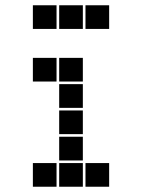

<svg xmlns="http://www.w3.org/2000/svg" viewBox="-20 -715 640 730"><path d="M106 -695Q105 -695 105 -695Q105 -695 105 -694V-606Q105 -605 105 -605Q105 -605 106 -605H194Q195 -605 195 -605Q195 -605 195 -606V-694Q195 -695 195 -695Q195 -695 194 -695ZM206 -695Q205 -695 205 -695Q205 -695 205 -694V-606Q205 -605 205 -605Q205 -605 206 -605H294Q295 -605 295 -605Q295 -605 295 -606V-694Q295 -695 295 -695Q295 -695 294 -695ZM306 -695Q305 -695 305 -695Q305 -695 305 -694V-606Q305 -605 305 -605Q305 -605 306 -605H394Q395 -605 395 -605Q395 -605 395 -606V-694Q395 -695 395 -695Q395 -695 394 -695ZM106 -495Q105 -495 105 -495Q105 -495 105 -494V-406Q105 -405 105 -405Q105 -405 106 -405H194Q195 -405 195 -405Q195 -405 195 -406V-494Q195 -495 195 -495Q195 -495 194 -495ZM206 -495Q205 -495 205 -495Q205 -495 205 -494V-406Q205 -405 205 -405Q205 -405 206 -405H294Q295 -405 295 -405Q295 -405 295 -406V-494Q295 -495 295 -495Q295 -495 294 -495ZM206 -395Q205 -395 205 -395Q205 -395 205 -394V-306Q205 -305 205 -305Q205 -305 206 -305H294Q295 -305 295 -305Q295 -305 295 -306V-394Q295 -395 295 -395Q295 -395 294 -395ZM206 -295Q205 -295 205 -295Q205 -295 205 -294V-206Q205 -205 205 -205Q205 -205 206 -205H294Q295 -205 295 -205Q295 -205 295 -206V-294Q295 -295 295 -295Q295 -295 294 -295ZM206 -195Q205 -195 205 -195Q205 -195 205 -194V-106Q205 -105 205 -105Q205 -105 206 -105H294Q295 -105 295 -105Q295 -105 295 -106V-194Q295 -195 295 -195Q295 -195 294 -195ZM106 -95Q105 -95 105 -95Q105 -95 105 -94V-6Q105 -5 105 -5Q105 -5 106 -5H194Q195 -5 195 -5Q195 -5 195 -6V-94Q195 -95 195 -95Q195 -95 194 -95ZM206 -95Q205 -95 205 -95Q205 -95 205 -94V-6Q205 -5 205 -5Q205 -5 206 -5H294Q295 -5 295 -5Q295 -5 295 -6V-94Q295 -95 295 -95Q295 -95 294 -95ZM306 -95Q305 -95 305 -95Q305 -95 305 -94V-6Q305 -5 305 -5Q305 -5 306 -5H394Q395 -5 395 -5Q395 -5 395 -6V-94Q395 -95 395 -95Q395 -95 394 -95Z"/></svg>

Font: Doto Black
Style: Regular
Weight: 900
Version: Version 1.000